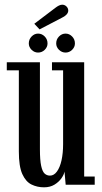

<svg xmlns="http://www.w3.org/2000/svg" viewBox="-20 -789 435 820"><path d="M168 11Q139 11 114.5 -1Q90 -13 75.2 -45.8Q60.5 -78.5 60.5 -142V-488.5H9V-523H150.5V-151.5Q150.5 -105 155.8 -80.8Q161 -56.5 170.5 -47.8Q180 -39 193.5 -39Q210.5 -39 223.2 -56.5Q236 -74 242.8 -104.5Q249.5 -135 249.5 -173.5V-488.5H202V-523H339.5V-35H384.5V0H260.5L255.5 -56.5Q253.5 -43.5 242.5 -27.8Q231.5 -12 212.8 -0.5Q194 11 168 11ZM260 -564.5Q244 -564.5 232 -576.2Q220 -588 220 -603.5Q220 -621 232 -633.2Q244 -645.5 260 -645.5Q276 -645.5 288 -633.2Q300 -621 300 -603.5Q300 -588 288 -576.2Q276 -564.5 260 -564.5ZM142.5 -564.5Q127 -564.5 115 -576.2Q103 -588 103 -603.5Q103 -621 115 -633.2Q127 -645.5 142.5 -645.5Q159 -645.5 171 -633.2Q183 -621 183 -603.5Q183 -588 171 -576.2Q159 -564.5 142.5 -564.5ZM149 -663.5 126.5 -687.5 217 -756Q224 -761.5 231.5 -765.2Q239 -769 246 -769Q253.5 -769 259.2 -765.2Q265 -761.5 268.5 -755.5Q271.5 -750 271.5 -744Q271.5 -734.5 263.5 -726.2Q255.5 -718 243 -712.5Z"/></svg>

Font: Imbue Thin 10pt Medium
Style: Regular
Weight: 500
Version: Version 1.102